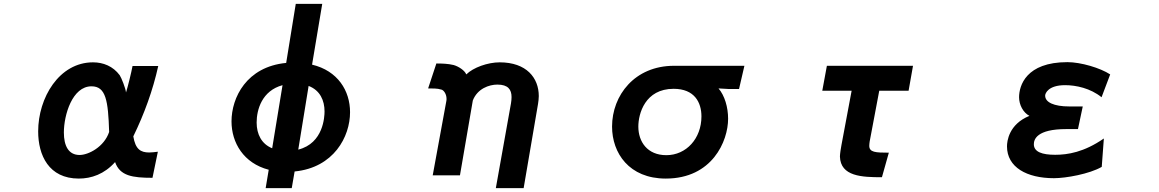

<svg xmlns="http://www.w3.org/2000/svg" viewBox="-20 -861 6040 1001"><path d="M775 66 803 -70C786 -68 771 -66 758 -66C713 -66 686 -83 675 -150C732 -267 777 -390 805 -517H671C665 -484 646 -407 637 -379C635 -400 613 -456 604 -469C569 -516 518 -536 465 -536C288 -536 179 -351 179 -176C179 -52 234 70 391 70C456 70 524 47 580 -16C605 56 670 66 775 66ZM549 -173C523 -95 441 -53 395 -53C337 -53 313 -101 313 -170C313 -262 357 -411 457 -411C532 -411 544 -337 549 -173Z M1381 24 1365 120H1501L1516 33C1720 13 1805 -148 1805 -276C1805 -388 1741 -492 1607 -524L1660 -841H1522L1472 -533C1265 -513 1187 -352 1187 -228C1187 -117 1250 -10 1381 24ZM1535 -81 1589 -413C1649 -390 1672 -337 1672 -280C1672 -254 1667 -114 1535 -81ZM1453 -417 1399 -88C1344 -110 1318 -161 1318 -222C1318 -290 1346 -388 1453 -417Z M2644 -322 2565 120H2710L2785 -319C2787 -333 2789 -346 2789 -360C2789 -455 2725 -536 2585 -536C2523 -536 2447 -509 2411 -473C2403 -494 2370 -515 2345 -522C2316 -529 2285 -530 2255 -530L2212 -400C2275 -400 2266 -396 2281 -394C2294 -391 2308 -370 2308 -346C2308 -342 2308 -338 2307 -334L2236 53H2378L2445 -337C2469 -399 2530 -420 2573 -420C2629 -420 2647 -394 2647 -355C2647 -345 2646 -334 2644 -322Z M3726 -400 3779 -397H3833L3861 -518H3494C3289 -518 3171 -364 3171 -201C3171 -63 3260 70 3451 70C3693 70 3776 -125 3776 -242C3776 -302 3758 -363 3726 -400ZM3454 -52C3355 -52 3308 -122 3308 -201C3308 -268 3343 -398 3492 -398C3601 -398 3637 -327 3637 -254C3637 -139 3558 -52 3454 -52Z M4578 63 4614 -65C4544 -65 4512 -67 4512 -101C4512 -108 4513 -115 4514 -123L4564 -388H4717L4740 -518H4291L4267 -388H4420L4367 -105C4364 -90 4359 -58 4359 -45C4362 59 4474 63 4578 63Z M5724 9 5735 -139C5631 -67 5546 -54 5481 -54C5413 -54 5370 -69 5370 -109C5370 -134 5385 -188 5539 -188H5600L5625 -306H5555C5474 -306 5429 -328 5429 -362V-363C5429 -374 5445 -417 5533 -417C5590 -417 5665 -401 5723 -354L5768 -473C5716 -507 5615 -537 5545 -537C5329 -537 5293 -414 5293 -354C5293 -315 5314 -274 5347 -257C5239 -213 5230 -124 5230 -98C5230 11 5333 68 5475 68C5537 68 5660 46 5724 9Z"/></svg>

Font: LINE Seed JP App_OTF Bold
Style: Regular
Weight: 700
Designer: LINE & Fontrix & Fontworks
Version: Version 1.009